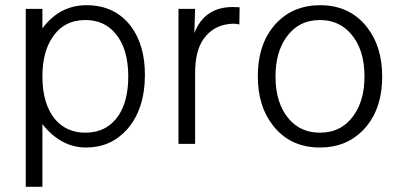

<svg xmlns="http://www.w3.org/2000/svg" viewBox="-20 -553 1539 738"><path d="M79 -519H143V-444Q209 -533 313 -533Q422 -533 484 -451Q537 -379 537 -266Q537 -132 467 -54Q405 14 311 14Q214 14 143 -76V165H79ZM308 -476Q226 -476 182 -410Q143 -353 143 -259Q143 -152 193 -93Q237 -43 308 -43Q390 -43 435 -108Q473 -165 473 -259Q473 -367 423 -425Q380 -476 308 -476Z M666 -519H730L727 -426Q766 -526 875 -526Q883 -526 901 -525L900 -459Q885 -462 879 -462Q804 -461 763 -404Q730 -358 730 -273V0H666Z M1210 -533Q1325 -533 1391 -448Q1449 -374 1449 -259Q1449 -128 1375 -52Q1310 14 1210 14Q1095 14 1029 -71Q971 -145 971 -259Q971 -391 1045 -467Q1110 -533 1210 -533ZM1210 -476Q1127 -476 1080 -409Q1039 -351 1039 -259Q1039 -154 1092 -94Q1137 -43 1210 -43Q1293 -43 1340 -110Q1381 -168 1381 -259Q1381 -364 1328 -424Q1282 -476 1210 -476Z"/></svg>

Font: Almarai Light
Style: Regular
Weight: 300
Designer: Boutros International 2019
Foundry: Created by Boutros International 2019
Version: Version 1.10